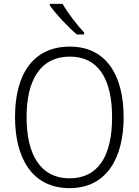

<svg xmlns="http://www.w3.org/2000/svg" viewBox="-20 -967 721 997"><path d="M305 -947H239V-939C268 -896 333 -827 379 -788H417V-798C380 -837 331 -901 305 -947ZM622 -358C622 -578 530 -725 343 -725C155 -725 58 -586 58 -359C58 -149 145 10 341 10C534 10 622 -147 622 -358ZM118 -358C118 -552 190 -673 343 -673C489 -673 562 -559 562 -358C562 -160 492 -41 341 -41C191 -41 118 -163 118 -358Z"/></svg>

Font: Noto Sans Armenian SemiCondensed Light
Style: Regular
Weight: 300
Width: 4
Designer: Monotype Design Team
Foundry: Monotype Imaging Inc.
Version: Version 2.008